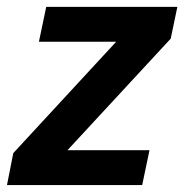

<svg xmlns="http://www.w3.org/2000/svg" viewBox="-46 -532 530 552"><path d="M-25.9 0 -7.8 -91.8 288.1 -412.1H65.9L86.9 -512.2H463.9L444.8 -420.9L147.9 -100.1H383.8L362.8 0Z"/></svg>

Font: Lorenzo Sans
Style: Bold Italic
Weight: 700
Italic angle: -12°
Foundry: Intel Corporation
Version: Version 1.00; ttfautohint (v1.5)